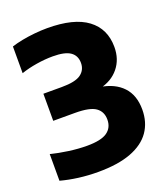

<svg xmlns="http://www.w3.org/2000/svg" viewBox="-139 -848 835 956"><g transform="rotate(-20 278.5 -370.0)"><path d="M217.5 10Q164 10 114.2 3.5Q64.5 -3 20 -15V-156.5Q62.5 -145.5 113.2 -138.5Q164 -131.5 209.5 -131.5Q284 -131.5 316.2 -154.2Q348.5 -177 348.5 -220Q348.5 -262 317.5 -284Q286.5 -306 208.5 -306H93V-449.5H190.5Q263 -449.5 292.2 -471Q321.5 -492.5 321.5 -530Q321.5 -568.5 293 -588.5Q264.5 -608.5 200 -608.5Q158.5 -608.5 113.5 -601.2Q68.5 -594 31 -581V-722.5Q55.5 -730.5 87.5 -736.8Q119.5 -743 154.5 -746.5Q189.5 -750 221.5 -750Q363.5 -750 434.2 -697Q505 -644 505 -547.5Q505 -482.5 468.2 -437.5Q431.5 -392.5 367.5 -378V-385Q445 -373 487 -328.2Q529 -283.5 529 -207.5Q529 -140 495 -91.2Q461 -42.5 391.8 -16.2Q322.5 10 217.5 10Z"/></g></svg>

Font: Encode Sans SC ExtraBold
Style: Regular
Weight: 800
Version: Version 3.002